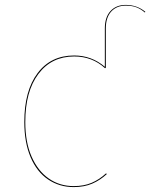

<svg xmlns="http://www.w3.org/2000/svg" viewBox="-20 -753 612 782"><path d="M572 -705 570 -702Q554 -716 536 -723Q518 -730 492 -730Q455 -730 433 -706Q411 -682 411 -637V-477L408 -475Q356 -523 282 -523Q190 -523 136.5 -452Q83 -381 83 -256Q83 -174 108.5 -115.5Q134 -57 178.5 -26Q223 5 280 5Q322 5 353.5 -8.5Q385 -22 412 -47L415 -44Q388 -19 355.5 -5Q323 9 280 9Q222 9 176 -22Q130 -53 104.5 -113Q79 -173 79 -256Q79 -383 133 -455Q187 -527 282 -527Q353 -527 407 -481V-637Q407 -683 430 -708Q453 -733 492 -733Q538 -733 572 -705Z"/></svg>

Font: FiraGO Four
Style: Regular
Weight: 100
Designer: bBox Type
Foundry: bBox Type GmbH
Version: Version 1.001